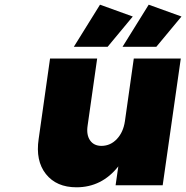

<svg xmlns="http://www.w3.org/2000/svg" viewBox="-20 -795 799 824"><path d="M146 -199.2 194.8 -543.9H397L356 -255.9Q350.1 -216.3 366.5 -192.6Q382.8 -168.9 416 -168.9Q454.6 -169.4 481.9 -198.7Q509.3 -228 516.1 -274.9L554.2 -543.9H755.9L678.2 0H476.1L487.8 -81.1Q417 8.8 308.1 8.8Q222.2 8.8 177 -48.1Q131.8 -105 146 -199.2ZM296.9 -594.2 409.2 -774.9 549.8 -724.1 441.9 -594.2ZM505.9 -594.2 618.2 -774.9 758.8 -724.1 650.9 -594.2Z"/></svg>

Font: Trueno ExtraBold
Style: Italic
Weight: 800
Designer: Julieta Ulanovsky
Foundry: Julieta Ulanovsky
Version: Version 3.001b | FøM Fix